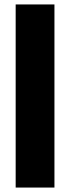

<svg xmlns="http://www.w3.org/2000/svg" viewBox="-20 -731 326 864"><path d="M50.5 113V-711H225V113Z"/></svg>

Font: Anybody UltraExpanded Regular
Style: Bold
Weight: 700
Width: 9
Designer: Tyler Finck
Foundry: Etcetera Type Company
Version: Version 1.010; ttfautohint (v1.8.3) -l 8 -r 50 -G 200 -x 14 